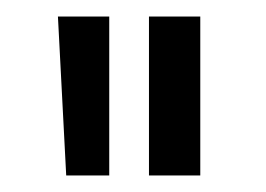

<svg xmlns="http://www.w3.org/2000/svg" viewBox="-20 -635 322 232"><path d="M60 -423 50 -615H112V-423ZM160 -423V-615H222V-423Z"/></svg>

Font: LeckerliOne
Style: Regular
Weight: 400
Designer: Gesine Todt
Foundry: Gesine Todt
Version: Version 1.000